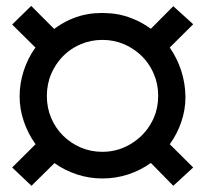

<svg xmlns="http://www.w3.org/2000/svg" viewBox="-20 -613 707 640"><path d="M598.1 -287.6Q598.1 -247.6 584.5 -207Q570.8 -166.5 545.9 -132.3L624 -54.7L557.6 6.3L482.9 -69.8Q448.7 -45.4 407.5 -31.7Q366.2 -18.1 321.3 -18.1Q277.3 -18.1 236.1 -31.7Q194.8 -45.4 161.6 -69.3L85 6.3L20.5 -54.7L98.6 -132.3Q73.7 -166.5 59.6 -207.8Q45.4 -249 45.4 -292Q45.4 -335 59.1 -377.2Q72.8 -419.4 98.1 -454.6L20.5 -531.2L84 -593.3L160.6 -516.6Q186.5 -535.6 210.9 -546.6Q235.4 -557.6 257.3 -562.7Q279.3 -567.9 295.9 -568.8Q312.5 -569.8 321.3 -569.8Q330.1 -569.8 342.8 -568.8Q363.3 -567.9 385 -562.7Q406.7 -557.6 431.9 -546.6Q457 -535.6 482.9 -517.1L557.6 -592.3L624 -532.2L545.9 -454.6Q596.2 -380.9 598.1 -293Q598.1 -290.5 598.1 -287.6ZM249.5 -465.8Q204.6 -446.8 175.3 -408.7Q160.6 -389.6 150.9 -367.2Q136.2 -333 136.2 -293Q136.2 -253.9 150.4 -220.2Q164.6 -186.5 189.7 -161.4Q214.8 -136.2 248.5 -121.6Q282.2 -106.9 321.3 -106.9Q377.9 -106.9 425.3 -139.2Q470.2 -169.4 492.7 -220.2Q507.3 -253.9 507.3 -293.5Q507.3 -333 492.7 -366.7Q473.1 -412.6 434.1 -441.9Q415.5 -456.1 393.1 -465.8Q359.4 -480 321.3 -480Q283.2 -480 249.5 -465.8Z"/></svg>

Font: Bakudai
Style: Medium
Weight: 500
Version: Version 1.48